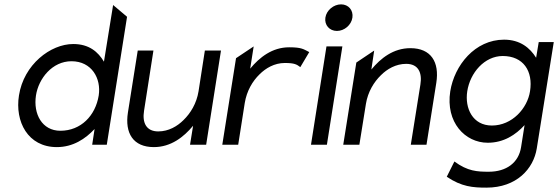

<svg xmlns="http://www.w3.org/2000/svg" viewBox="-20 -664 2561 881"><path d="M67 -226C48 -107 107 11 241 11C315 11 372 -27 414 -72L403 0H470L563 -587L499 -641L457 -381C430 -426 389 -462 316 -462C212 -462 89 -368 67 -226ZM145 -226C157 -304 220 -383 308 -383C401 -383 445 -304 433 -226C418 -133 351 -64 257 -64C173 -64 132 -141 145 -226Z M567 -148C552 -53 591 11 686 11C764 11 823 -35 866 -87L852 0H926L994 -432H920L891 -245C882 -189 854 -144 822 -113C794 -85 754 -61 706 -61C651 -61 632 -101 641 -156L684 -432H612Z M1000 0H1073L1103 -191C1112 -247 1139 -292 1171 -323C1199 -351 1239 -375 1287 -375C1332 -375 1342 -368 1358 -356L1399 -425C1373 -438 1365 -447 1307 -447C1229 -447 1171 -401 1128 -349L1144 -451L1063 -397Z M1473 -583C1468 -549 1492 -522 1526 -522C1560 -522 1592 -549 1597 -583C1602 -617 1579 -644 1545 -644C1511 -644 1478 -617 1473 -583ZM1407 0H1480L1551 -451H1478Z M1555 0H1629L1659 -187C1668 -243 1696 -288 1728 -319C1756 -347 1796 -371 1844 -371C1899 -371 1918 -331 1909 -276L1865 0H1937L1982 -284C1997 -379 1958 -443 1863 -443C1785 -443 1727 -397 1684 -345L1697 -432L1615 -377Z M2046 -245C2024 -103 2114 -9 2218 -9C2291 -9 2346 -45 2387 -90L2371 11C2360 83 2303 124 2223 124C2170 124 2126 122 2065 77L2030 147C2098 193 2150 197 2212 197C2350 197 2428 111 2443 17L2521 -471H2452L2440 -399C2412 -444 2367 -482 2293 -482C2159 -482 2065 -364 2046 -245ZM2124 -245C2137 -330 2203 -407 2287 -407C2381 -407 2427 -338 2412 -245C2400 -167 2330 -88 2237 -88C2149 -88 2112 -167 2124 -245Z"/></svg>

Font: Charger Pro
Style: Obl
Weight: 400
Designer: Jasper
Foundry: Cannot Into Space Fonts
Version: Version 1.09